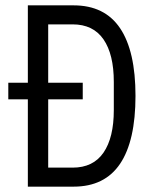

<svg xmlns="http://www.w3.org/2000/svg" viewBox="-20 -697 568 717"><path d="M84 -326H11V-388H84V-677H255Q371 -677 428.5 -591.5Q486 -506 486 -339Q486 -171 428.5 -85.5Q371 0 255 0H84ZM251 -71Q328 -71 366.5 -127Q405 -183 405 -286V-391Q405 -494 366.5 -550Q328 -606 251 -606H160V-388H289V-326H160V-71Z"/></svg>

Font: PlemolJP
Style: Regular
Weight: 400
Monospace: yes
Version: v2.0.4; ttfautohint (v1.8.4.7-5d5b-dirty) -l 6 -r 45 -G 200 